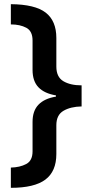

<svg xmlns="http://www.w3.org/2000/svg" viewBox="-20 -738 440 920"><path d="M32 65Q75 64 105.5 48Q136 32 136 -13V-154Q136 -207 164.5 -236.5Q193 -266 248 -275V-281Q193 -290 164.5 -319.5Q136 -349 136 -403V-544Q136 -589 106 -605Q76 -621 32 -621V-718Q148 -717 199 -677.5Q250 -638 250 -556V-419Q250 -369 283.5 -349Q317 -329 371 -329V-228Q318 -227 284 -207Q250 -187 250 -138V0Q250 83 197.5 122.5Q145 162 32 162Z"/></svg>

Font: Noto Sans Lao Looped SemiBold
Style: Regular
Weight: 600
Designer: Mark Frömberg, Ben Mitchell
Foundry: The Fontpad Ltd
Version: Version 1.002; ttfautohint (v1.8.4.7-5d5b)